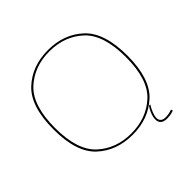

<svg xmlns="http://www.w3.org/2000/svg" viewBox="-192 -849 1096 1096"><g transform="rotate(-45 356.0 -301.0)"><path d="M347.5 4Q476.5 4 561.2 -74.2Q646 -152.5 646 -337.5Q646 -522.5 561.2 -601.5Q476.5 -680.5 347.5 -680.5Q218.5 -680.5 134 -601.8Q49.5 -523 49.5 -337.5Q49.5 -152.5 134.2 -74.2Q219 4 347.5 4ZM347.5 -7Q225 -7 143.2 -82.2Q61.5 -157.5 61.5 -337.5Q61.5 -518 143.2 -593.8Q225 -669.5 347.5 -669.5Q470.5 -669.5 552.2 -593.8Q634 -518 634 -337.5Q634 -157.5 552.2 -82.2Q470.5 -7 347.5 -7ZM551.5 77.5Q562.5 77.5 573.5 76.2Q584.5 75 593.2 72.2Q602 69.5 607 68L603.5 56.5Q598.5 59 590 61.2Q581.5 63.5 571.5 65Q561.5 66.5 552.5 66.5Q531.5 66.5 521.2 57.2Q511 48 511 31.5Q511 18.5 516.8 2.2Q522.5 -14 530 -28.2Q537.5 -42.5 541 -48H530.5Q526.5 -43 519.2 -29.5Q512 -16 506.2 0.5Q500.5 17 500.5 32.5Q500.5 48.5 507 58.5Q513.5 68.5 524.8 73Q536 77.5 551.5 77.5Z"/></g></svg>

Font: Anybody SemiExpanded Thin
Style: Regular
Weight: 250
Width: 6
Version: Version 1.113;gftools[0.9.25]